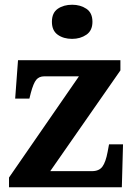

<svg xmlns="http://www.w3.org/2000/svg" viewBox="-20 -790 569 810"><path d="M18 0V-41L313 -468H167Q145 -468 133 -453.5Q121 -439 110 -398L104 -374H44L56 -536H488V-493L192 -68H368Q398 -68 412 -87Q426 -106 434 -149L440 -181H499L494 0ZM284.1 -626Q248 -626 223.5 -643.5Q199 -661 199 -698Q199 -736 223.8 -753Q248.5 -770 284.5 -770Q319 -770 344.5 -753Q370 -736 370 -698Q370 -661 344.4 -643.5Q318.8 -626 284.1 -626Z"/></svg>

Font: Noto Serif NP Hmong
Style: Regular
Weight: 400
Designer: Dalton Maag Ltd
Foundry: Dalton Maag Ltd
Version: Version 1.001